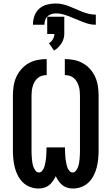

<svg xmlns="http://www.w3.org/2000/svg" viewBox="-20 -1074 640 1102"><path d="M399 8Q383 8 367 3.5Q351 -1 338.5 -11Q326 -21 316.5 -34.5Q307 -48 300 -63Q293 -48 283.5 -34.5Q274 -21 261.5 -11Q249 -1 233 3.5Q217 8 201 8Q176 8 152.5 -1Q129 -10 111.5 -27Q94 -44 82.5 -66.5Q71 -89 65 -112.5Q59 -136 56.5 -161Q54 -186 54 -210V-525Q54 -552 58 -579Q62 -606 73 -631Q84 -656 102 -676.5Q120 -697 143.5 -710.5Q167 -724 194 -729.5Q221 -735 248 -735V-643Q234 -643 220.5 -639Q207 -635 196.5 -626Q186 -617 179 -605Q172 -593 168 -579.5Q164 -566 162.5 -552.5Q161 -539 161 -525V-210Q161 -198 161.5 -186Q162 -174 163 -162.5Q164 -151 166 -139Q168 -127 172 -116Q176 -105 184 -94.5Q192 -84 203 -84Q213 -84 220 -91.5Q227 -99 231 -107.5Q235 -116 237 -125.5Q239 -135 241 -144.5Q243 -154 244 -163.5Q245 -173 245.5 -182.5Q246 -192 246.5 -201.5Q247 -211 247 -221V-228H353V-221Q353 -211 353.5 -201.5Q354 -192 354.5 -182.5Q355 -173 356 -163.5Q357 -154 359 -144.5Q361 -135 363 -125.5Q365 -116 369 -107.5Q373 -99 380 -91.5Q387 -84 397 -84Q408 -84 416 -94.5Q424 -105 428 -116Q432 -127 434 -139Q436 -151 437 -162.5Q438 -174 438.5 -186Q439 -198 439 -210V-525Q439 -539 437.5 -552.5Q436 -566 432 -579.5Q428 -593 421 -605Q414 -617 403.5 -626Q393 -635 379.5 -639Q366 -643 352 -643V-735Q379 -735 406 -729.5Q433 -724 456.5 -710.5Q480 -697 498 -676.5Q516 -656 527 -631Q538 -606 542 -579Q546 -552 546 -525V-210Q546 -186 543.5 -161Q541 -136 535 -112.5Q529 -89 517.5 -66.5Q506 -44 488.5 -27Q471 -10 447.5 -1Q424 8 399 8ZM169 -932Q169 -958 177.5 -982.5Q186 -1007 205 -1024Q224 -1041 249 -1047.5Q274 -1054 300 -1054Q320 -1054 339.5 -1049.5Q359 -1045 378 -1037.5Q397 -1030 415 -1022Q433 -1014 452 -1006.5Q471 -999 490.5 -994.5Q510 -990 530 -990V-932Q504 -932 478.5 -940Q453 -948 429 -959L401 -970Q377 -981 351.5 -989Q326 -997 300 -997Q287 -997 274.5 -993Q262 -989 252.5 -980Q243 -971 239 -958Q235 -945 235 -932ZM290 -784 261 -826Q275 -834 283.5 -848.5Q292 -863 292 -879H251V-978H349V-879Q349 -865 344.5 -850.5Q340 -836 332 -824Q324 -812 313.5 -801.5Q303 -791 290 -784Z"/></svg>

Font: Iosevka SS04 Semibold Extended
Style: Regular
Weight: 600
Width: 7
Monospace: yes
Designer: Belleve Invis
Foundry: Belleve Invis
Version: Version 19.0.0; ttfautohint (v1.8.4)